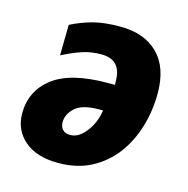

<svg xmlns="http://www.w3.org/2000/svg" viewBox="-89 -644 722 739"><g transform="rotate(15 272.0 -274.5)"><path d="M206 10Q119 10 71 -31.5Q23 -73 23 -139Q23 -229 93.5 -283Q164 -337 312 -337H339Q340 -342 339.5 -345Q339 -348 339 -352Q339 -437 259 -437Q219 -437 184 -425.5Q149 -414 106 -392L108 -514Q149 -535 193.5 -547Q238 -559 302 -559Q398 -559 452.5 -505Q507 -451 507 -348Q507 -279 488 -215Q469 -151 431.5 -100.5Q394 -50 337.5 -20Q281 10 206 10ZM223 -106Q246 -106 266 -123Q286 -140 301 -168Q316 -196 321 -230H305Q238 -230 210 -204Q182 -178 182 -147Q182 -128 192.5 -117Q203 -106 223 -106Z"/></g></svg>

Font: Noto Sans Disp ExtBd
Style: Italic
Weight: 800
Italic angle: -12°
Designer: Monotype Design Team
Foundry: Monotype Imaging Inc.
Version: Version 2.000;GOOG;noto-source:20170915:90ef993387c0